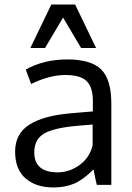

<svg xmlns="http://www.w3.org/2000/svg" viewBox="-20 -806 576 837"><path d="M45.9 0ZM129.4 -141.6Q129.4 -54.7 231.4 -54.7Q282.7 -54.7 326.9 -86.7Q371.1 -118.7 383.8 -172.9V-263.2Q381.3 -263.2 354.2 -260.7Q327.1 -258.3 318.8 -257.8Q212.9 -248.5 171.1 -223.1Q129.4 -197.8 129.4 -141.6ZM92.3 -502.9Q170.4 -546.9 273.7 -546.9Q377 -546.9 421.1 -503.2Q465.3 -459.5 465.3 -354.5V0H401.9Q394.5 -31.2 387.7 -67.4Q343.3 -22.9 304.2 -5.9Q265.1 11.2 212.4 11.2Q137.2 11.2 91.6 -28.1Q45.9 -67.4 45.9 -145.3Q45.9 -223.1 108.2 -262.7Q170.4 -302.2 287.6 -312Q303.7 -313.5 336.2 -316.2Q368.7 -318.8 384.8 -320.3V-367.7Q384.8 -424.3 358.4 -451.7Q332 -479 264.2 -479Q196.3 -479 115.7 -439.9ZM112.3 -596.7 203.6 -786.1H307.6L398.9 -596.7H333.5L254.9 -729.5L176.3 -596.7Z"/></svg>

Font: Oxygen
Style: Normal
Weight: 400
Designer: Vernon Adams
Foundry: Vernon Adams
Version: Version Release 0.2.2 webfont; ttfautohint (v0.8.52-bc40) -l